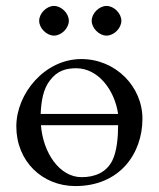

<svg xmlns="http://www.w3.org/2000/svg" viewBox="-20 -613 535 647"><path d="M162 -593C137 -593 112 -568 112 -543C112 -518 137 -493 162 -493C187 -493 212 -518 212 -543C212 -568 187 -593 162 -593ZM339 -593C314 -593 289 -568 289 -543C289 -518 314 -493 339 -493C364 -493 389 -518 389 -543C389 -568 364 -593 339 -593ZM378 -191C378 -152 374 -102 358 -71C338 -32 300 -16 255 -16C180 -16 125 -99 118 -191ZM378 -229H185H117C119 -271 125 -313 149 -343C173 -374 201 -383 237 -383C310 -383 366 -311 378 -229ZM254 -414C131 -414 35 -298 35 -187C35 -70 122 14 234 14C384 14 460 -96 460 -213C460 -321 370 -414 254 -414Z"/></svg>

Font: EB Garamond 12
Style: Regular
Weight: 400
Version: Version 0.016+